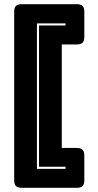

<svg xmlns="http://www.w3.org/2000/svg" viewBox="-20 -820 469 920"><path d="M276 -607V-111H348Q367 -111 375.5 -102.5Q384 -94 384 -75V44Q384 63 375.5 71.5Q367 80 348 80H84Q65 80 56.5 71.5Q48 63 48 44V-764Q48 -783 56.5 -791.5Q65 -800 84 -800H348Q367 -800 375.5 -791.5Q384 -783 384 -764V-643Q384 -624 375.5 -615.5Q367 -607 348 -607ZM157 -708V-11H294V-21H167V-698H294V-708Z"/></svg>

Font: Bungee Inline
Style: Regular
Weight: 400
Designer: David Jonathan Ross
Foundry: David Jonathan Ross
Version: Version 1.001;PS 1.0;hotconv 1.0.72;makeotf.lib2.5.5900